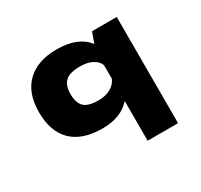

<svg xmlns="http://www.w3.org/2000/svg" viewBox="-148 -704 1147 1096"><g transform="rotate(-30 425.0 -156.0)"><path d="M340.5 -511.5Q481.5 -511.5 543.5 -430.5L568.5 -500H731.5V200H531V-62Q467 11 344.5 11Q212.5 11 143.8 -55.8Q75 -122.5 75 -250.5Q75 -377 145 -444.2Q215 -511.5 340.5 -511.5ZM282.5 -250.5Q282.5 -193.5 309.2 -166.5Q336 -139.5 405.5 -139.5Q454 -139.5 487.5 -160Q521 -180.5 531 -210V-297.5Q521.5 -326 488.8 -343.2Q456 -360.5 408.5 -360.5Q339 -360.5 310.8 -333.5Q282.5 -306.5 282.5 -250.5Z"/></g></svg>

Font: League Mono Wide ExtraBold
Style: Regular
Weight: 800
Width: 8
Designer: Tyler Finck
Foundry: The League of Moveable Type / Tyler Finck
Version: Version 2.210